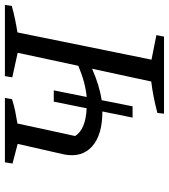

<svg xmlns="http://www.w3.org/2000/svg" viewBox="27 -715 688 782"><g transform="rotate(-90 371.0 -324.0)"><path d="M299 0 302 -27Q336 -36 369.5 -42.5Q403 -49 430 -52L482 -293Q415 -263 354 -254L329 -128H283L308 -251Q212 -251 165.5 -293Q119 -335 133 -407L176 -596L96 -617L101 -648H363L358 -619Q333 -611 308.5 -606Q284 -601 259 -597L208 -362Q235 -319 321 -315L348 -449H394L367 -315Q425 -320 494 -349L547 -596L447 -618L452 -648H742L738 -620Q709 -612 682.5 -606.5Q656 -601 630 -597L519 -51L619 -31L613 0Z"/></g></svg>

Font: Piazzolla SC
Style: Italic
Weight: 400
Italic angle: -11.3°
Designer: Juan Pablo del Peral
Foundry: Huerta Tipografica
Version: Version 1.330